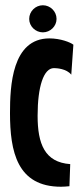

<svg xmlns="http://www.w3.org/2000/svg" viewBox="-20 -685 307 730"><path d="M259 -515C248 -524 210 -539 168 -539C25 -539 18 -357 18 -255C18 -109 45 25 212 25C222 25 233 24 244 23L247 -61C150 -68 123 -138 123 -245C123 -356 146 -426 185 -426C195 -426 233 -424 251 -401ZM195 -613C195 -642 171 -665 143 -665C115 -665 91 -642 91 -613C91 -585 115 -562 143 -562C171 -562 195 -585 195 -613Z"/></svg>

Font: Mouse Memoirs
Style: Regular
Weight: 400
Designer: Astigmatic (AOETI)
Foundry: Astigmatic (AOETI)
Version: Version 1.000